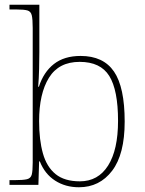

<svg xmlns="http://www.w3.org/2000/svg" viewBox="-20 -780 610 810"><path d="M313 10Q256 10 212.5 -18Q169 -46 148 -99H145L142 0H20V-20H41Q78 -20 94 -24Q110 -28 114 -43.5Q118 -59 118 -94V-662Q118 -699 114 -715.5Q110 -732 95.5 -736Q81 -740 51 -740H20V-760H146V-560Q146 -532 145 -490Q144 -448 141 -414H144Q164 -476 207.5 -510Q251 -544 320 -544Q416 -544 461 -478Q506 -412 506 -267Q506 -129 453 -59.5Q400 10 313 10ZM317 -15Q394 -15 436 -81.5Q478 -148 478 -270Q478 -400 441 -459.5Q404 -519 316 -519Q228 -519 186.5 -452Q145 -385 145 -269Q145 -190 161 -133Q177 -76 214.5 -45.5Q252 -15 317 -15Z"/></svg>

Font: Noto Serif Thin
Style: Regular
Weight: 100
Designer: Monotype Design Team
Foundry: Monotype Imaging Inc.
Version: Version 2.015